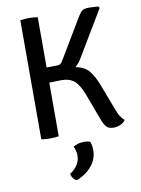

<svg xmlns="http://www.w3.org/2000/svg" viewBox="-101 -755 796 1085"><g transform="rotate(-10 297.0 -212.0)"><path d="M575.5 -26Q565.5 -10.5 546 -2.2Q526.5 6 508 6Q478 6 465 -9.5Q452 -25 441 -55.5L385 -205.5Q363 -263.5 335.8 -286.5Q308.5 -309.5 263 -309.5Q252.5 -309.5 235 -309Q217.5 -308.5 192.5 -307.5V0Q181 2 167.5 3Q154 4 141.5 4Q130.5 4 116.8 3Q103 2 92.5 0V-683Q103 -685 116.8 -686Q130.5 -687 141.5 -687Q154 -687 167.5 -686Q181 -685 192.5 -683V-394.5Q224.5 -395 251.5 -395.5Q266.5 -395.5 273.8 -401.8Q281 -408 289 -422.5L421.5 -644Q433.5 -665 445.5 -675.5Q457.5 -686 483.5 -686Q496 -686 510.5 -685.2Q525 -684.5 539.5 -683.5L546.5 -674.5L391 -414.5Q374.5 -386 353.5 -368Q404.5 -359 430.2 -327.5Q456 -296 476 -243.5L532 -96Q543 -66 553 -51.5Q563 -37 575.5 -26ZM362 61Q371 81.5 371 111.5Q371 161 338.5 200.8Q306 240.5 251 262.5Q239 258.5 230.2 246.8Q221.5 235 219 221Q278 181.5 278 125.5Q278 112 274.5 98.2Q271 84.5 265 73Q291 56 328 56Q346.5 56 362 61Z"/></g></svg>

Font: Signika Negative SC
Style: Regular
Weight: 400
Designer: Anna Giedryś
Foundry: Anna Giedryś
Version: Version 2.000; ttfautohint (v1.8.3) -l 8 -r 50 -G 200 -x 9 -